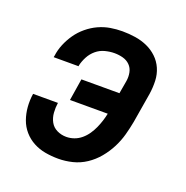

<svg xmlns="http://www.w3.org/2000/svg" viewBox="-102 -623 704 726"><g transform="rotate(20 250.0 -260.0)"><path d="M207 8Q180 8 154.5 3.5Q129 -1 106.5 -13Q84 -25 67.5 -44Q51 -63 42.5 -87Q34 -111 32 -137Q30 -163 34 -190H134Q131 -170 132.5 -150Q134 -130 143 -113.5Q152 -97 169.5 -88.5Q187 -80 207 -80Q223 -80 238.5 -85.5Q254 -91 267 -102Q280 -113 289.5 -127Q299 -141 305.5 -155.5Q312 -170 317 -185.5Q322 -201 325 -216H173L187 -304H340L349 -356Q352 -374 348.5 -391Q345 -408 333.5 -419.5Q322 -431 305.5 -435.5Q289 -440 271 -440Q253 -440 233.5 -435Q214 -430 198.5 -417Q183 -404 173.5 -386Q164 -368 160 -350Q160 -349 160 -348.5Q160 -348 160 -347H60Q60 -348 60 -349.5Q60 -351 61 -353Q64 -377 73.5 -400Q83 -423 97.5 -444Q112 -465 132.5 -482Q153 -499 176 -509.5Q199 -520 223 -524Q247 -528 271 -528Q298 -528 323.5 -524Q349 -520 371.5 -510Q394 -500 412 -483Q430 -466 440 -443Q450 -420 451 -394Q452 -368 448 -341L428 -221Q423 -194 415.5 -166.5Q408 -139 394.5 -112.5Q381 -86 361.5 -62.5Q342 -39 317 -22.5Q292 -6 263.5 1Q235 8 207 8Z"/></g></svg>

Font: Iosevka SS04 Semibold
Style: Italic
Weight: 600
Italic angle: -9°
Monospace: yes
Designer: Belleve Invis
Foundry: Belleve Invis
Version: Version 19.0.0; ttfautohint (v1.8.4)